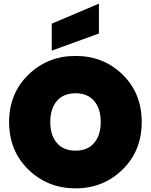

<svg xmlns="http://www.w3.org/2000/svg" viewBox="-20 -1027 828 1054"><path d="M395 7Q242 7 136 -96Q30 -199 30 -357Q30 -514 136 -617Q242 -720 395 -720Q548 -720 653 -617.5Q758 -515 758 -357Q758 -199 652.5 -96Q547 7 395 7ZM256 -357Q256 -285 292 -242.5Q328 -200 395 -200Q461 -200 497 -242.5Q533 -285 533 -357Q533 -430 497 -472.5Q461 -515 395 -515Q328 -515 292 -472.5Q256 -430 256 -357ZM264 -897 523 -1007V-843L264 -749Z"/></svg>

Font: Poppins Black
Style: Regular
Weight: 900
Designer: Ninad Kale (Devanagari), Jonny Pinhorn (Latin)
Foundry: Indian Type Foundry
Version: Version 3.200;PS 1.000;hotconv 16.6.54;makeotf.lib2.5.65590